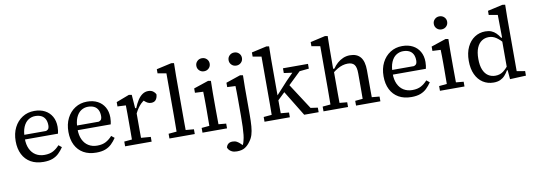

<svg xmlns="http://www.w3.org/2000/svg" viewBox="-69 -1202 5331 1911"><g transform="rotate(-10 2597.0 -246.0)"><path d="M286 12Q211 12 157.5 -18.5Q104 -49 75.5 -105.5Q47 -162 47 -239Q47 -317 77 -376.5Q107 -436 160 -470Q213 -504 281 -504Q342 -504 387 -480.5Q432 -457 457.5 -413Q483 -369 483 -308Q483 -289 480.5 -270.5Q478 -252 475 -240H100V-287H362Q383 -294 389 -307Q395 -320 395 -337Q395 -376 381.5 -401.5Q368 -427 342.5 -439.5Q317 -452 281 -452Q243 -452 211 -431Q179 -410 160 -365.5Q141 -321 141 -249Q141 -188 161.5 -144.5Q182 -101 219.5 -78Q257 -55 307 -55Q360 -55 395.5 -74.5Q431 -94 459 -126L490 -101Q468 -68 441 -42Q414 -16 377 -2Q340 12 286 12Z M819 12Q744 12 690.5 -18.5Q637 -49 608.5 -105.5Q580 -162 580 -239Q580 -317 610 -376.5Q640 -436 693 -470Q746 -504 814 -504Q875 -504 920 -480.5Q965 -457 990.5 -413Q1016 -369 1016 -308Q1016 -289 1013.5 -270.5Q1011 -252 1008 -240H633V-287H895Q916 -294 922 -307Q928 -320 928 -337Q928 -376 914.5 -401.5Q901 -427 875.5 -439.5Q850 -452 814 -452Q776 -452 744 -431Q712 -410 693 -365.5Q674 -321 674 -249Q674 -188 694.5 -144.5Q715 -101 752.5 -78Q790 -55 840 -55Q893 -55 928.5 -74.5Q964 -94 992 -126L1023 -101Q1001 -68 974 -42Q947 -16 910 -2Q873 12 819 12Z M1111 0V-48L1224 -58H1252L1379 -48V0ZM1189 0Q1189 -30 1189.5 -67Q1190 -104 1190 -143V-215V-267Q1190 -267 1190 -315Q1190 -337 1189.5 -357.5Q1189 -378 1189 -400L1105 -404V-448L1237 -498L1265 -493L1275 -357L1281 -356V-215V-143Q1281 -104 1281.5 -67Q1282 -30 1282 0ZM1272 -281 1264 -355H1286Q1304 -400 1325.5 -433Q1347 -466 1373.5 -484Q1400 -502 1432 -502Q1462 -502 1481.5 -487.5Q1501 -473 1508 -456Q1507 -425 1491.5 -403Q1476 -381 1443 -381Q1422 -381 1406.5 -389.5Q1391 -398 1378 -410L1355 -432L1407 -436Q1357 -412 1324.5 -371.5Q1292 -331 1272 -281Z M1559 0V-48L1673 -58H1700L1815 -48V0ZM1640 0Q1641 -36 1641 -72Q1641 -108 1641.5 -144Q1642 -180 1642 -215V-644L1555 -659V-701L1707 -735L1734 -731L1732 -604V-215Q1732 -215 1732 -144Q1732 -108 1732.5 -72Q1733 -36 1733 0Z M1893 0V-48L2005 -58H2033L2141 -48V0ZM1971 0Q1972 -30 1972 -67Q1972 -104 1972.5 -143Q1973 -182 1973 -215V-267Q1973 -305 1972.5 -336Q1972 -367 1971 -400L1888 -404V-448L2037 -498L2065 -493L2063 -371V-215Q2063 -182 2063.5 -143Q2064 -104 2064 -67Q2064 -30 2065 0ZM2015 -599Q1987 -599 1967.5 -618Q1948 -637 1948 -665Q1948 -693 1967.5 -712Q1987 -731 2015 -731Q2044 -731 2063.5 -712Q2083 -693 2083 -665Q2083 -637 2063.5 -618Q2044 -599 2015 -599Z M2200 243Q2169 243 2149.5 233.5Q2130 224 2119.5 210.5Q2109 197 2107 186Q2113 165 2128.5 152Q2144 139 2172 139Q2197 139 2215.5 149.5Q2234 160 2250 176L2282 208L2270 206H2262H2255Q2265 194 2271 181.5Q2277 169 2282 145Q2288 125 2291.5 92.5Q2295 60 2297 13Q2299 -34 2299 -99V-267Q2299 -305 2298.5 -336Q2298 -367 2297 -400L2214 -404V-448L2361 -498L2389 -493L2387 -371V-98Q2387 -28 2383 22Q2379 72 2368 107Q2357 142 2336 169Q2313 203 2282 223Q2251 243 2200 243ZM2341 -599Q2313 -599 2293.5 -618Q2274 -637 2274 -665Q2274 -693 2293.5 -712Q2313 -731 2341 -731Q2370 -731 2389.5 -712Q2409 -693 2409 -665Q2409 -637 2389.5 -618Q2370 -599 2341 -599Z M2520 0V-48L2634 -58H2661L2776 -48V0ZM2601 0Q2602 -27 2602 -53.5Q2602 -80 2602.5 -107.5Q2603 -135 2603 -162V-215V-644L2516 -659V-701L2668 -735L2695 -731L2693 -604V-215Q2693 -215 2693 -162V-108Q2693 -80 2693.5 -53.5Q2694 -27 2694 0ZM2652 -147V-223H2681L2808 -362L2936 -492H3011ZM2921 0 2754 -273 2814 -335 2995 -56 3067 -46V0ZM2793 -444V-492H3046V-444L2924 -432L2901 -429Z M3116 0V-48L3229 -58H3256L3364 -48V0ZM3195 0Q3196 -30 3196 -67Q3196 -104 3196.5 -143Q3197 -182 3197 -215V-644L3110 -659V-701L3260 -735L3287 -731L3285 -604L3284 -388L3287 -381V-215Q3287 -215 3287 -143Q3287 -104 3287.5 -67Q3288 -30 3288 0ZM3445 0V-48L3555 -58H3583L3691 -48V0ZM3521 0Q3521 -30 3521.5 -67Q3522 -104 3522 -142V-215V-312Q3522 -375 3501.5 -400.5Q3481 -426 3435 -426Q3409 -426 3383 -418.5Q3357 -411 3330.5 -395.5Q3304 -380 3276 -357L3267 -400H3297Q3316 -429 3342.5 -452.5Q3369 -476 3401.5 -490Q3434 -504 3471 -504Q3542 -504 3577.5 -460.5Q3613 -417 3613 -328V-215V-142Q3613 -104 3613.5 -67Q3614 -30 3614 0Z M4004 12Q3929 12 3875.5 -18.5Q3822 -49 3793.5 -105.5Q3765 -162 3765 -239Q3765 -317 3795 -376.5Q3825 -436 3878 -470Q3931 -504 3999 -504Q4060 -504 4105 -480.5Q4150 -457 4175.5 -413Q4201 -369 4201 -308Q4201 -289 4198.5 -270.5Q4196 -252 4193 -240H3818V-287H4080Q4101 -294 4107 -307Q4113 -320 4113 -337Q4113 -376 4099.5 -401.5Q4086 -427 4060.5 -439.5Q4035 -452 3999 -452Q3961 -452 3929 -431Q3897 -410 3878 -365.5Q3859 -321 3859 -249Q3859 -188 3879.5 -144.5Q3900 -101 3937.5 -78Q3975 -55 4025 -55Q4078 -55 4113.5 -74.5Q4149 -94 4177 -126L4208 -101Q4186 -68 4159 -42Q4132 -16 4095 -2Q4058 12 4004 12Z M4293 0V-48L4405 -58H4433L4541 -48V0ZM4371 0Q4372 -30 4372 -67Q4372 -104 4372.5 -143Q4373 -182 4373 -215V-267Q4373 -305 4372.5 -336Q4372 -367 4371 -400L4288 -404V-448L4437 -498L4465 -493L4463 -371V-215Q4463 -182 4463.5 -143Q4464 -104 4464 -67Q4464 -30 4465 0ZM4415 -599Q4387 -599 4367.5 -618Q4348 -637 4348 -665Q4348 -693 4367.5 -712Q4387 -731 4415 -731Q4444 -731 4463.5 -712Q4483 -693 4483 -665Q4483 -637 4463.5 -618Q4444 -599 4415 -599Z M4835 12Q4774 12 4727 -18.5Q4680 -49 4653.5 -106Q4627 -163 4627 -243Q4627 -324 4655 -382.5Q4683 -441 4731 -472.5Q4779 -504 4839 -504Q4874 -504 4900 -493.5Q4926 -483 4946.5 -462.5Q4967 -442 4985 -414H5021L5016 -346Q4973 -395 4938.5 -418.5Q4904 -442 4863 -442Q4824 -442 4792.5 -421.5Q4761 -401 4742.5 -357.5Q4724 -314 4724 -246Q4724 -179 4742 -136Q4760 -93 4791.5 -72.5Q4823 -52 4863 -52Q4909 -52 4943 -77Q4977 -102 5015 -153L5019 -85H4985Q4969 -57 4949 -35Q4929 -13 4901.5 -0.5Q4874 12 4835 12ZM5000 7 4991 -100 4989 -101V-393L4994 -400L4991 -644L4902 -659V-701L5054 -735L5081 -731L5079 -604V-60L5162 -46V0Z"/></g></svg>

Font: myMathFont
Style: Regular
Weight: 400
Designer: Ross Mills, John Hudson & Paul Hanslow, Tiro Typeworks Ltd; with prior portions MicroPress Inc., and Coen Hoffman. Math 
Foundry: Tiro Typeworks Ltd
Version: Version 2.13 b171